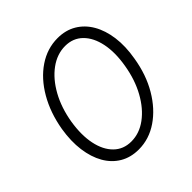

<svg xmlns="http://www.w3.org/2000/svg" viewBox="-191 -860 1020 1020"><g transform="rotate(-45 319.0 -350.0)"><path d="M279 12Q219 12 173.5 -15Q128 -42 100 -91Q72 -140 63 -207Q54 -274 67 -354Q85 -459 132 -540Q179 -621 246.5 -666.5Q314 -712 392 -712Q452 -712 497.5 -685Q543 -658 571.5 -609Q600 -560 609 -493Q618 -426 604 -346Q587 -241 539.5 -160.5Q492 -80 424.5 -34Q357 12 279 12ZM281 -46Q342 -46 395.5 -85.5Q449 -125 487.5 -194.5Q526 -264 541 -354Q556 -442 542 -509.5Q528 -577 489 -615.5Q450 -654 391 -654Q330 -654 276 -614.5Q222 -575 183.5 -505.5Q145 -436 130 -346Q116 -258 130 -190.5Q144 -123 183 -84.5Q222 -46 281 -46Z"/></g></svg>

Font: Figtree Light Light
Style: Italic
Weight: 300
Italic angle: -9.5°
Version: Version 2.000